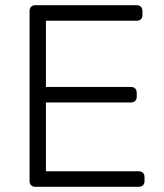

<svg xmlns="http://www.w3.org/2000/svg" viewBox="-20 -720 632 740"><path d="M116 0Q106 0 100 -6Q94 -12 94 -22V-677Q94 -688 100 -694Q106 -700 116 -700H506Q517 -700 523 -694Q529 -688 529 -677V-662Q529 -652 523 -646Q517 -640 506 -640H157V-385H484Q495 -385 501 -379Q507 -373 507 -362V-347Q507 -337 501 -331Q495 -325 484 -325H157V-60H514Q525 -60 531 -54Q537 -48 537 -37V-22Q537 -12 531 -6Q525 0 514 0Z"/></svg>

Font: Rubik Light
Style: Regular
Weight: 300
Designer: Hubert and Fischer
Foundry: Hubert and Fischer
Version: Version 2.300;gftools[0.9.30]